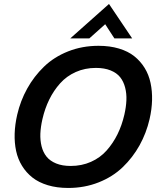

<svg xmlns="http://www.w3.org/2000/svg" viewBox="-20 -929 786 959"><path d="M331.1 -737.3 524.4 -909.2 640.1 -737.3H551.3L505.4 -808.1L426.3 -737.3ZM320.8 9.8Q264.2 9.8 218.8 -3.9Q173.3 -17.6 142.1 -42.2Q110.8 -66.9 90.1 -100.6Q69.3 -134.3 60.5 -175Q51.8 -215.8 53.2 -261.5Q54.7 -307.1 65.9 -356Q82 -425.8 116 -486.8Q149.9 -547.9 200 -596.2Q250 -644.5 320.3 -672.4Q390.6 -700.2 472.2 -700.2Q528.8 -700.2 574.2 -686.5Q619.6 -672.9 650.6 -648.2Q681.6 -623.5 702.4 -589.8Q723.1 -556.2 731.9 -515.1Q740.7 -474.1 739.5 -428.5Q738.3 -382.8 727.1 -334Q710.9 -264.2 677 -203.1Q643.1 -142.1 593 -94Q543 -45.9 472.7 -18.1Q402.3 9.8 320.8 9.8ZM333 -100.1Q388.2 -100.1 434.3 -120.6Q480.5 -141.1 512.7 -177.5Q544.9 -213.9 566.9 -258.5Q588.9 -303.2 601.1 -356Q609.9 -394.5 611.3 -428Q612.8 -461.4 605 -491.7Q597.2 -522 580.1 -543.5Q563 -564.9 532.2 -577.4Q501.5 -589.8 459 -589.8Q404.3 -589.8 358.4 -569.3Q312.5 -548.8 280.3 -512.7Q248 -476.6 226.1 -431.9Q204.1 -387.2 191.9 -334Q183.1 -295.4 181.6 -262Q180.2 -228.5 187.7 -198.2Q195.3 -168 212.6 -146.5Q230 -125 260.5 -112.5Q291 -100.1 333 -100.1Z"/></svg>

Font: HK Grotesk Legacy
Style: Bold Italic
Weight: 700
Italic angle: -13°
Designer: Alfredo Marco Pradil
Foundry: Hanken Design Co.
Version: Version 2.022;PS 002.022;hotconv 1.0.88;makeotf.lib2.5.64775